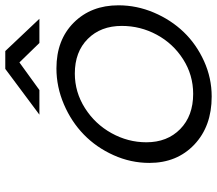

<svg xmlns="http://www.w3.org/2000/svg" viewBox="-66 -722 802 709"><g transform="rotate(-90 334.5 -368.0)"><path d="M265.1 -623 434.1 -749H500L619.1 -623H529.8L458 -696.8L356 -623ZM86.9 -216.8Q86.9 -285.6 115.5 -349.1Q144 -412.6 191.4 -458.7Q238.8 -504.9 303.2 -532.5Q367.7 -560.1 436 -560.1Q541 -560.1 605 -496.1Q668.9 -432.1 668.9 -331.1Q668.9 -263.7 642.1 -200.4Q615.2 -137.2 570.3 -90.3Q525.4 -43.5 462.9 -15.1Q400.4 13.2 332 13.2Q222.2 13.2 154.5 -51Q86.9 -115.2 86.9 -216.8ZM163.1 -228Q163.1 -150.9 211.9 -103Q260.7 -55.2 341.8 -55.2Q411.6 -55.2 469.7 -92.3Q527.8 -129.4 560.3 -189.7Q592.8 -250 592.8 -318.8Q592.8 -396.5 544.9 -444.3Q497.1 -492.2 417 -492.2Q348.1 -492.2 289.3 -454.8Q230.5 -417.5 196.8 -356.7Q163.1 -295.9 163.1 -228Z"/></g></svg>

Font: Involve
Style: Italic
Weight: 400
Italic angle: -10.5°
Designer: Stefan Peev
Foundry: Context Ltd.
Version: Version 1.001